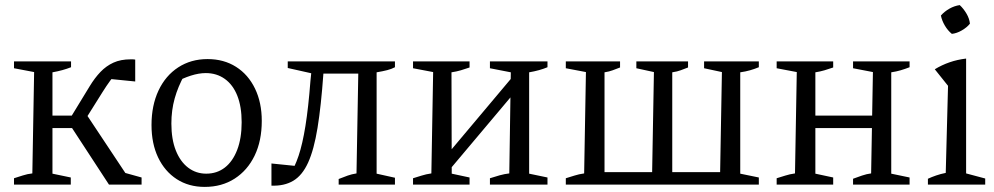

<svg xmlns="http://www.w3.org/2000/svg" viewBox="-20 -725 3905 754"><path d="M35 0V-25Q51 -30 69.5 -36Q88 -42 107 -44L114 -442L35 -457V-484H259V-461Q226 -448 186 -441V-43L258 -28V0ZM152 -222V-271H294V-222ZM408 0 248 -245 310 -290 486 -25 464 -48 536 -28V0ZM299 -230 246 -245 332 -386Q352 -419 374.5 -442.5Q397 -466 425.5 -479Q454 -492 493 -492Q498 -492 502 -492Q506 -492 511 -491V-405L401 -416L442 -438Q428 -429 413 -408.5Q398 -388 383 -364Z M784 9Q721 9 674 -21.5Q627 -52 601 -106.5Q575 -161 575 -234Q575 -311 602.5 -369.5Q630 -428 680 -460.5Q730 -493 795 -493Q859 -493 907 -462.5Q955 -432 981.5 -377Q1008 -322 1008 -250Q1008 -172 980 -114Q952 -56 901.5 -23.5Q851 9 784 9ZM790 -43Q832 -43 863 -67Q894 -91 911.5 -136.5Q929 -182 929 -245Q929 -306 912 -349Q895 -392 863 -415Q831 -438 788 -438Q761 -438 729.5 -428Q698 -418 661 -398L704 -430Q679 -385 666 -338.5Q653 -292 653 -240Q653 -178 670.5 -134Q688 -90 719 -66.5Q750 -43 790 -43Z M1046 4V-83L1154 -72L1117 -38Q1137 -67 1152.5 -113Q1168 -159 1179.5 -230.5Q1191 -302 1199 -406L1206 -475L1235 -430L1110 -458V-484H1531V-461Q1518 -454 1500.5 -449.5Q1483 -445 1459 -441V-43L1531 -27V0H1310V-22Q1330 -30 1345.5 -35.5Q1361 -41 1380 -44L1387 -436H1250Q1241 -309 1227 -223Q1213 -137 1190 -86.5Q1167 -36 1131.5 -15Q1096 6 1046 4Z M1719 -27 1716 -94 2022 -458V-387ZM1602 0V-25Q1619 -30 1636 -35.5Q1653 -41 1674 -44L1681 -442L1602 -457V-484H1824V-460Q1807 -454 1790 -449Q1773 -444 1753 -441L1754 -43L1824 -28V0ZM1904 0V-25Q1922 -31 1942 -36.5Q1962 -42 1980 -44L1986 -441L1904 -457V-484H2130V-461Q2099 -448 2058 -441V-43L2130 -28V0Z M2202 0V-25Q2219 -30 2236 -35.5Q2253 -41 2274 -44L2281 -442L2202 -457V-484H2415V-460Q2399 -454 2386 -449Q2373 -444 2354 -441V-49H2541L2548 -442L2479 -457V-484H2682V-460Q2666 -454 2653 -449Q2640 -444 2620 -441V-49H2808L2815 -442L2745 -457V-484H2960V-461Q2943 -454 2925.5 -449Q2908 -444 2887 -441V-43L2960 -28V0Z M3330 0V-23Q3346 -29 3365 -35.5Q3384 -42 3401 -44L3408 -442L3330 -457V-484H3552V-461Q3534 -454 3517 -449Q3500 -444 3480 -441V-43L3552 -28V0ZM3030 0V-25Q3047 -30 3064 -35.5Q3081 -41 3102 -44L3109 -442L3030 -457V-484H3252V-460Q3235 -454 3218 -449Q3201 -444 3182 -441V-43L3252 -28V0ZM3147 -222V-271H3444V-222Z M3624 0V-23Q3639 -30 3656.5 -36Q3674 -42 3694 -46L3703 -388L3651 -453Q3679 -470 3709.5 -480.5Q3740 -491 3774 -495V-44L3849 -24V0ZM3749 -705Q3764 -691 3775.5 -671.5Q3787 -652 3789 -632Q3777 -617 3757 -605.5Q3737 -594 3718 -592Q3702 -605 3690.5 -624.5Q3679 -644 3675 -664Q3689 -680 3708.5 -691Q3728 -702 3749 -705Z"/></svg>

Font: Piazzolla 24pt
Style: Regular
Weight: 400
Designer: Juan Pablo del Peral
Foundry: Huerta Tipografica
Version: Version 2.005